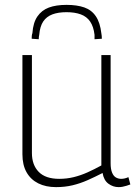

<svg xmlns="http://www.w3.org/2000/svg" viewBox="-20 -758 560 788"><path d="M210 10Q168 10 137 -5.5Q106 -21 89 -51Q72 -81 72 -125V-532H111V-130Q111 -81 139 -52.5Q167 -24 223 -24Q254 -24 282.5 -31Q311 -38 339 -50.5Q367 -63 396 -79V-532H434V-88Q434 -64 440 -49.5Q446 -35 456 -29.5Q466 -24 477 -24Q492 -24 507 -31L515 -1Q507 2 499 4.5Q491 7 483 8.5Q475 10 467 10Q444 10 425 -4Q406 -18 401 -48Q370 -32 339.5 -18.5Q309 -5 277.5 2.5Q246 10 210 10ZM253 -738Q296 -738 326 -727.5Q356 -717 373.5 -691Q391 -665 396 -621Q397 -616 397.5 -610.5Q398 -605 398 -599L368 -597Q368 -602 368 -606.5Q368 -611 368 -615Q364 -649 350 -669.5Q336 -690 311.5 -699Q287 -708 253 -708Q219 -708 195 -699Q171 -690 157.5 -670Q144 -650 141 -615Q140 -611 139.5 -606.5Q139 -602 139 -597L110 -599Q110 -605 110.5 -611Q111 -617 113 -622Q116 -665 133.5 -690.5Q151 -716 180.5 -727Q210 -738 253 -738Z"/></svg>

Font: Georama ExtraLight
Style: Regular
Weight: 250
Version: Version 1.001